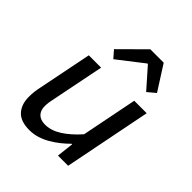

<svg xmlns="http://www.w3.org/2000/svg" viewBox="-207 -871 1013 1013"><g transform="rotate(45 300.0 -364.5)"><path d="M178 12Q113 12 82.5 -21Q52 -54 52 -111Q52 -150 61 -189L121 -489H213L155 -200Q151 -182 148.5 -166.5Q146 -151 146 -136Q146 -103 164 -85Q182 -67 216 -67Q261 -67 306.5 -96Q352 -125 398 -177L460 -489H553L456 0H380L391 -95H387Q366 -74 342 -55Q318 -36 292 -21Q266 -6 237.5 3Q209 12 178 12ZM227 -566 192 -606 328 -741H428L516 -603L472 -566L374 -677H370Z"/></g></svg>

Font: Source Code Pro Medium
Style: Italic
Weight: 500
Italic angle: -11°
Monospace: yes
Designer: Paul D. Hunt, Teo Tuominen
Foundry: Adobe Systems Incorporated
Version: Version 1.050;PS 1.000;hotconv 16.6.51;makeotf.lib2.5.65220